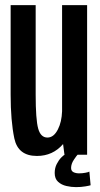

<svg xmlns="http://www.w3.org/2000/svg" viewBox="-20 -618 398 767"><path d="M237.5 0 232 -42.5Q191 5 127.5 5Q52 5 37.2 -65.2Q22.5 -135.5 22.5 -240V-597.5H122.5V-240.5Q122.5 -140.5 132.5 -104.5Q142.5 -68.5 169.5 -68.5Q195 -68.5 211.5 -101.5Q226.5 -131 228 -173.5V-597.5H328V0ZM283.5 129.5Q265 129.5 245.2 125Q225.5 120.5 212 108.2Q198.5 96 198.5 73Q198.5 53 206.8 37Q215 21 224.8 11.2Q234.5 1.5 238.5 0H290Q287 2.5 275.5 19.5Q264 36.5 264 53Q264 65 273.5 69.8Q283 74.5 296 74.5Q308.5 74.5 320.8 72.2Q333 70 337 67.5L342 122Q338.5 123.5 321.2 126.5Q304 129.5 283.5 129.5Z"/></svg>

Font: Anybody Condensed Medium
Style: Regular
Weight: 500
Width: 3
Designer: Tyler Finck
Foundry: Etcetera Type Company
Version: Version 1.010; ttfautohint (v1.8.3) -l 8 -r 50 -G 200 -x 14 